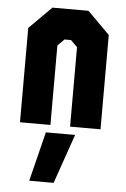

<svg xmlns="http://www.w3.org/2000/svg" viewBox="-56 -581 580 886"><g transform="rotate(5 234.0 -137.5)"><path d="M47.5 0V-437L150.5 -540H317.5L420.5 -437V0H279.5V-368L249 -398.5H219L188.5 -368V0ZM113.5 265 170.5 36H306L226.5 265Z"/></g></svg>

Font: Tourney Condensed Black
Style: Regular
Weight: 900
Width: 3
Designer: Tyler Finck
Foundry: Etcetera Type Co
Version: Version 1.010; ttfautohint (v1.8.3)